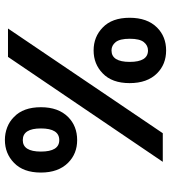

<svg xmlns="http://www.w3.org/2000/svg" viewBox="24 -726 716 805"><g transform="rotate(-90 382.5 -324.0)"><path d="M61 -511Q61 -585 102 -624Q141 -662 198 -662Q225 -662 250 -652.5Q275 -643 294 -624Q335 -585 335 -511Q335 -438 294 -397Q256 -359 197 -359Q140 -359 102 -397Q61 -438 61 -511ZM106 0 546 -649H665L226 0ZM149 -511Q149 -434 197 -434Q246 -434 246 -511Q246 -587 197 -587Q149 -587 149 -511ZM436 -139Q436 -213 477 -252Q516 -290 573 -290Q630 -290 669 -252Q710 -213 710 -139Q710 -65 669 -24Q631 14 573 14Q515 14 477 -24Q436 -65 436 -139ZM573 -62Q594 -62 608 -79.5Q622 -97 622 -138.5Q622 -180 608 -197.5Q594 -215 573 -215Q525 -215 525 -138.5Q525 -62 573 -62Z"/></g></svg>

Font: Karmilla
Style: Bold
Weight: 700
Designer: Jonathan Pinhorn
Version: Version 1.000